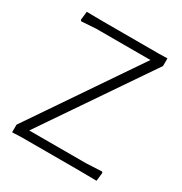

<svg xmlns="http://www.w3.org/2000/svg" viewBox="-153 -754 824 870"><g transform="rotate(30 259.0 -319.0)"><path d="M474 -600 95 -44H391L474 -48L478 -43L473 1L377 0H79L32 2V-38L411 -595H129L51 -590L47 -596L52 -640L141 -639H430L474 -640Z"/></g></svg>

Font: Luna Sans Light
Style: Regular
Weight: 300
Designer: Juan Pablo del Peral
Foundry: Huerta Tipografica
Version: Version 2.001; ttfautohint (v1.5)